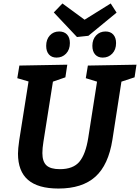

<svg xmlns="http://www.w3.org/2000/svg" viewBox="-20 -1078 809 1110"><path d="M769 -704 758 -631 682 -606 630 -271Q607 -124 531 -56Q455 12 318 12Q200 12 142 -38Q84 -88 84 -190Q84 -217 91 -266L145 -607L80 -626L92 -699L369 -704L358 -631L286 -606L231 -258Q225 -221 225 -193Q225 -144 248.5 -122Q272 -100 326 -100Q403 -100 439 -143Q475 -186 490 -280L541 -606L476 -626L488 -699ZM469 -964 620 -1058 654 -1005 491 -871 425 -864 291 -1006 341 -1058ZM384 -829Q384 -791 362 -768Q340 -745 307 -745Q279 -745 263 -763Q247 -781 247 -813Q247 -850 268 -873Q289 -896 322 -896Q351 -896 367.5 -878.5Q384 -861 384 -829ZM651 -829Q651 -791 629 -768Q607 -745 574 -745Q546 -745 530 -763Q514 -781 514 -813Q514 -850 535.5 -873Q557 -896 590 -896Q619 -896 635 -878Q651 -860 651 -829Z"/></svg>

Font: Bitter Pro
Style: Bold Italic
Weight: 700
Italic angle: -9°
Designer: Sol Matas, and Bitter project Authors
Foundry: Sol Matas
Version: Version 1.010